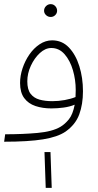

<svg xmlns="http://www.w3.org/2000/svg" viewBox="-20 -680 474 928"><path d="M0 5 5 -31Q90 -31 161.5 -37.5Q233 -44 272 -67Q294 -80 313 -103.5Q332 -127 341 -174Q317 -164 287 -160Q257 -156 228 -156Q186 -156 151.5 -167.5Q117 -179 97 -206Q77 -233 77 -279Q77 -314 89 -350Q101 -386 122 -416.5Q143 -447 171.5 -466Q200 -485 232 -485Q280 -485 313 -450.5Q346 -416 363.5 -360Q381 -304 381 -239Q381 -176 363 -127Q345 -78 297 -44Q259 -18 188 -6.5Q117 5 0 5ZM112 -287Q112 -247 128 -226.5Q144 -206 171 -198.5Q198 -191 233 -191Q263 -191 293 -196.5Q323 -202 345 -211Q346 -227 346 -245Q346 -294 332.5 -340.5Q319 -387 292.5 -417.5Q266 -448 228 -448Q199 -448 172.5 -423.5Q146 -399 129 -362Q112 -325 112 -287ZM225 -598Q212 -598 202.5 -607Q193 -616 193 -628Q193 -641 202.5 -650.5Q212 -660 225 -660Q238 -660 247 -650.5Q256 -641 256 -628Q256 -616 247 -607Q238 -598 225 -598ZM201 228 195 55H224L230 228Z"/></svg>

Font: Noto Sans Arabic UI XLt
Style: Regular
Weight: 200
Designer: Monotype Design Team, Nadine Chahine and Nizar Qandah
Foundry: Monotype Imaging Inc.
Version: Version 2.010; ttfautohint (v1.8.4.7-5d5b)